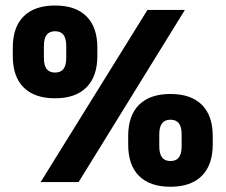

<svg xmlns="http://www.w3.org/2000/svg" viewBox="-20 -676 838 713"><path d="M272 0H131L527.5 -639H666.5ZM613 17.5Q537 17.5 496.5 -22.5Q456 -62.5 456 -139.5V-170.5Q456 -247 496.5 -287Q537 -327 613 -327Q689 -327 729.5 -287Q770 -247 770 -170.5V-139.5Q770 -63.5 729.5 -23Q689 17.5 613 17.5ZM613 -78Q634 -78 644.2 -91.5Q654.5 -105 654.5 -132V-177.5Q654.5 -204.5 644.2 -218Q634 -231.5 613 -231.5Q592 -231.5 581.8 -218Q571.5 -204.5 571.5 -177.5V-132Q571.5 -105 581.8 -91.5Q592 -78 613 -78ZM184.5 -311Q108.5 -311 68 -351Q27.5 -391 27.5 -468V-499Q27.5 -575.5 68 -615.5Q108.5 -655.5 184.5 -655.5Q260.5 -655.5 301 -615.5Q341.5 -575.5 341.5 -499V-468Q341.5 -392 301 -351.5Q260.5 -311 184.5 -311ZM184.5 -406.5Q205.5 -406.5 215.8 -420Q226 -433.5 226 -460.5V-506Q226 -533 215.8 -546.5Q205.5 -560 184.5 -560Q163.5 -560 153.2 -546.5Q143 -533 143 -506V-460.5Q143 -433.5 153.2 -420Q163.5 -406.5 184.5 -406.5Z"/></svg>

Font: Anek Kannada ExtraBold
Style: Regular
Weight: 800
Version: Version 1.003